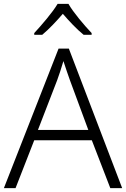

<svg xmlns="http://www.w3.org/2000/svg" viewBox="-20 -967 648 987"><path d="M332 -947H276C251 -904 193 -837 156 -797V-788H197C233 -818 271 -859 303 -896C335 -859 374 -817 410 -788H451V-797C414 -836 356 -904 332 -947ZM547 0H608L334 -717H281L0 0H60L156 -246H452ZM339 -556 434 -299H175L274 -555C283 -580 296 -618 306 -653C316 -622 332 -575 339 -556Z"/></svg>

Font: Noto Sans Devanagari UI Light
Style: Regular
Weight: 300
Designer: Jelle Bosma - Monotype Design Team
Foundry: Monotype Imaging Inc.
Version: Version 2.004